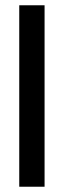

<svg xmlns="http://www.w3.org/2000/svg" viewBox="-20 -708 242 728"><path d="M53 0V-688H149V0Z"/></svg>

Font: Saira ExtraCondensed SemiBold
Style: Regular
Weight: 600
Width: 2
Designer: Hector Gatti with collaboration of the Omnibus-Type team
Foundry: Omnibus-Type
Version: Version 1.101